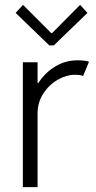

<svg xmlns="http://www.w3.org/2000/svg" viewBox="-20 -771 395 791"><path d="M74.2 -514.6H134.8V-428.7H137.7Q165 -471.2 207 -496.8Q249 -522.5 298.8 -522.5Q332 -522.5 346.7 -516.6L322.3 -458Q312.5 -462.9 287.1 -462.9Q253.9 -462.9 218.3 -442.6Q182.6 -422.4 158.7 -386Q134.8 -349.6 134.8 -303.7V0H74.2ZM190.9 -634.8H194.8L310.1 -751L340.3 -717.8L201.7 -584H183.1L44.4 -717.8L74.7 -751Z"/></svg>

Font: Reddit Sans Chocolate Light
Style: Regular
Weight: 300
Designer: Stephen Hutchings
Foundry: Reddit
Version: Version 1.013